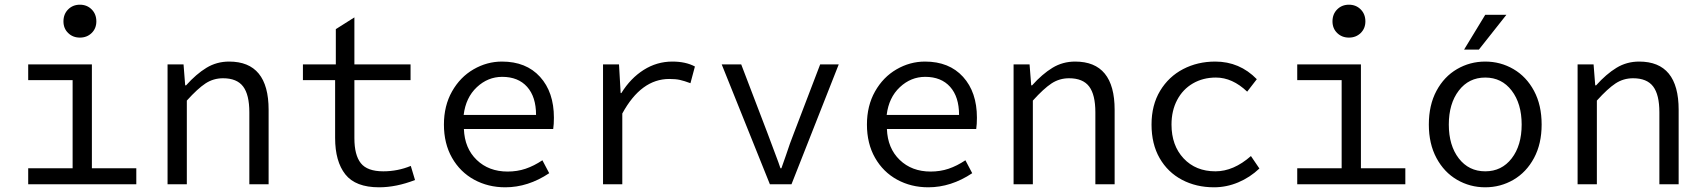

<svg xmlns="http://www.w3.org/2000/svg" viewBox="-20 -784 7240 817"><path d="M100 -68H289V-443H100V-510H371V-68H560V0H100ZM250 -693Q250 -724 270 -744Q290 -764 320 -764Q350 -764 370 -744Q390 -724 390 -693Q390 -663 370 -643.5Q350 -624 320 -624Q290 -624 270 -643.5Q250 -663 250 -693Z M693 -510H761L768 -421H772Q815 -469 858.5 -495.5Q902 -522 955 -522Q1123 -522 1123 -317V0H1041V-306Q1041 -381 1014.5 -416Q988 -451 929 -451Q888 -451 854.5 -429Q821 -407 775 -356V0H693Z M1406 -197V-443H1269V-510H1409V-660L1488 -710V-510H1727V-443H1488V-196Q1488 -124 1515.5 -89.5Q1543 -55 1611 -55Q1672 -55 1728 -78L1746 -18Q1666 13 1593 13Q1493 13 1449.5 -42Q1406 -97 1406 -197Z M1869 -254Q1869 -334 1903.5 -395Q1938 -456 1995 -489Q2052 -522 2116 -522Q2219 -522 2278 -457Q2337 -392 2337 -283Q2337 -255 2334 -235H1954Q1957 -153 2008.5 -103.5Q2060 -54 2140 -54Q2181 -54 2216.5 -66Q2252 -78 2288 -102L2317 -47Q2227 13 2130 13Q2057 13 1997.5 -19.5Q1938 -52 1903.5 -112.5Q1869 -173 1869 -254ZM2261 -295Q2261 -372 2223 -414.5Q2185 -457 2117 -457Q2056 -457 2009 -413Q1962 -369 1953 -295Z M2546 -510H2614L2621 -388H2624Q2663 -451 2719 -486.5Q2775 -522 2841 -522Q2898 -522 2937 -501L2918 -430Q2891 -440 2873 -444Q2855 -448 2828 -448Q2708 -448 2628 -301V0H2546Z M3051 -510H3134L3246 -217L3292 -94L3301 -68H3305L3324 -122Q3342 -177 3358 -217L3470 -510H3549L3348 0H3256Z M3669 -254Q3669 -334 3703.5 -395Q3738 -456 3795 -489Q3852 -522 3916 -522Q4019 -522 4078 -457Q4137 -392 4137 -283Q4137 -255 4134 -235H3754Q3757 -153 3808.5 -103.5Q3860 -54 3940 -54Q3981 -54 4016.5 -66Q4052 -78 4088 -102L4117 -47Q4027 13 3930 13Q3857 13 3797.5 -19.5Q3738 -52 3703.5 -112.5Q3669 -173 3669 -254ZM4061 -295Q4061 -372 4023 -414.5Q3985 -457 3917 -457Q3856 -457 3809 -413Q3762 -369 3753 -295Z M4293 -510H4361L4368 -421H4372Q4415 -469 4458.5 -495.5Q4502 -522 4555 -522Q4723 -522 4723 -317V0H4641V-306Q4641 -381 4614.5 -416Q4588 -451 4529 -451Q4488 -451 4454.5 -429Q4421 -407 4375 -356V0H4293Z M4880 -254Q4880 -337 4916.5 -397.5Q4953 -458 5014.5 -490Q5076 -522 5151 -522Q5255 -522 5328 -447L5287 -394Q5224 -454 5154 -454Q5099 -454 5056 -429Q5013 -404 4989 -358.5Q4965 -313 4965 -254Q4965 -165 5016.5 -110Q5068 -55 5152 -55Q5229 -55 5303 -120L5339 -67Q5299 -29 5249 -8Q5199 13 5146 13Q5070 13 5009.5 -19Q4949 -51 4914.5 -111Q4880 -171 4880 -254Z M5500 -68H5689V-443H5500V-510H5771V-68H5960V0H5500ZM5650 -693Q5650 -724 5670 -744Q5690 -764 5720 -764Q5750 -764 5770 -744Q5790 -724 5790 -693Q5790 -663 5770 -643.5Q5750 -624 5720 -624Q5690 -624 5670 -643.5Q5650 -663 5650 -693Z M6060 -254Q6060 -337 6092.5 -397.5Q6125 -458 6180 -490Q6235 -522 6300 -522Q6365 -522 6420 -490Q6475 -458 6507.5 -397.5Q6540 -337 6540 -254Q6540 -172 6507.5 -111.5Q6475 -51 6420 -19Q6365 13 6300 13Q6235 13 6180 -19Q6125 -51 6092.5 -111.5Q6060 -172 6060 -254ZM6455 -254Q6455 -343 6412.5 -398.5Q6370 -454 6300 -454Q6230 -454 6187.5 -398.5Q6145 -343 6145 -254Q6145 -165 6187.5 -110Q6230 -55 6300 -55Q6370 -55 6412.5 -110Q6455 -165 6455 -254ZM6300 -721H6390L6273 -573H6210Z M6693 -510H6761L6768 -421H6772Q6815 -469 6858.5 -495.5Q6902 -522 6955 -522Q7123 -522 7123 -317V0H7041V-306Q7041 -381 7014.5 -416Q6988 -451 6929 -451Q6888 -451 6854.5 -429Q6821 -407 6775 -356V0H6693Z"/></svg>

Font: Office Code Pro
Style: Regular
Weight: 400
Designer: Nathan Rutzky & Paul D. Hunt
Foundry: Adobe Systems Incorporated
Version: Version 1.004